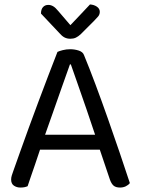

<svg xmlns="http://www.w3.org/2000/svg" viewBox="-20 -834 632 862"><path d="M298 -545H294Q279 -503 258.5 -445Q238 -387 216.5 -325.5Q195 -264 176 -211L171 -196Q165 -178 156 -151Q147 -124 137 -94.5Q127 -65 118 -39.5Q109 -14 104 2Q97 5 89.5 6.5Q82 8 71 8Q55 8 42.5 -0.5Q30 -9 30 -28Q30 -37 33 -46.5Q36 -56 40 -67Q52 -101 69.5 -150Q87 -199 108 -257Q129 -315 152 -376Q175 -437 197 -495Q219 -553 238 -601Q246 -605 262 -609Q278 -613 295 -613Q315 -613 333.5 -607Q352 -601 357 -587Q381 -529 408.5 -455.5Q436 -382 464 -302.5Q492 -223 517.5 -148Q543 -73 563 -12Q556 -3 544.5 2.5Q533 8 519 8Q500 8 490 -0.5Q480 -9 473 -29L418 -192L410 -220Q390 -281 368.5 -343Q347 -405 328.5 -458Q310 -511 298 -545ZM132 -162 158 -229H437L453 -162ZM296 -721Q313 -739 336 -763Q359 -787 384 -814Q402 -813 415 -804Q428 -795 428 -781Q428 -769 420.5 -760Q413 -751 402 -740L342 -680Q331 -670 320.5 -665Q310 -660 296 -660Q281 -660 269.5 -666Q258 -672 247 -685L164 -773Q164 -792 173 -802Q182 -812 197 -812Q208 -812 218.5 -806Q229 -800 242 -784Z"/></svg>

Font: Baloo Tammudu 2
Style: Regular
Weight: 400
Designer: Maithili Shingre, Omkar Shende and Ek Type
Foundry: Ek Type
Version: Version 1.700